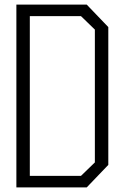

<svg xmlns="http://www.w3.org/2000/svg" viewBox="-20 -810 540 830"><path d="M448.2 -97.2 355 0H50.8V-790H355L448.2 -692.9ZM330.1 -740.2H108.9V-49.8H330.1L390.1 -107.9V-682.1Z"/></svg>

Font: Steps Mono
Style: Regular
Weight: 400
Width: 3
Version: Version 1.000;PS 001.000;hotconv 1.0.70;makeotf.lib2.5.58329